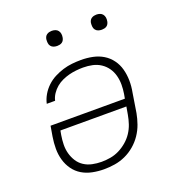

<svg xmlns="http://www.w3.org/2000/svg" viewBox="-130 -816 860 930"><g transform="rotate(-20 300.0 -350.5)"><path d="M249 8Q219 8 189.5 2Q160 -4 136 -18.5Q112 -33 95.5 -56Q79 -79 71 -107Q63 -135 63 -165Q63 -195 68 -226L77 -279H460L464 -301Q468 -325 468 -349Q468 -373 462 -395.5Q456 -418 443 -436.5Q430 -455 411 -467.5Q392 -480 369 -485Q346 -490 321 -490Q303 -490 284.5 -488Q266 -486 248.5 -481.5Q231 -477 213 -469Q195 -461 180 -448.5Q165 -436 154 -419.5Q143 -403 139 -385H96Q101 -408 113.5 -429.5Q126 -451 144.5 -468.5Q163 -486 185.5 -497.5Q208 -509 231 -516Q254 -523 277.5 -525.5Q301 -528 324 -528Q355 -528 384 -522Q413 -516 437 -501.5Q461 -487 478 -464Q495 -441 502.5 -413Q510 -385 510.5 -355Q511 -325 505 -294L489 -194Q484 -167 474.5 -140Q465 -113 448.5 -88.5Q432 -64 409 -44.5Q386 -25 359.5 -13Q333 -1 305 3.5Q277 8 249 8ZM250 -30Q273 -30 296 -34Q319 -38 340.5 -48.5Q362 -59 381.5 -75.5Q401 -92 414.5 -112.5Q428 -133 435.5 -155.5Q443 -178 447 -201L454 -241H114L110 -219Q106 -195 105.5 -171Q105 -147 111 -125Q117 -103 129 -84Q141 -65 160 -52.5Q179 -40 202.5 -35Q226 -30 250 -30ZM470 -631Q460 -631 451.5 -634Q443 -637 437.5 -644Q432 -651 431 -660.5Q430 -670 431 -680Q432 -686 435 -692Q438 -698 444 -702Q450 -706 456.5 -707.5Q463 -709 469 -709Q479 -709 487.5 -706Q496 -703 501.5 -696Q507 -689 508.5 -679.5Q510 -670 508 -660Q507 -654 504 -648Q501 -642 495.5 -638Q490 -634 483 -632.5Q476 -631 470 -631ZM240 -631Q230 -631 221.5 -634Q213 -637 207.5 -644Q202 -651 201 -660.5Q200 -670 201 -680Q202 -686 205 -692Q208 -698 214 -702Q220 -706 226.5 -707.5Q233 -709 239 -709Q249 -709 257.5 -706Q266 -703 271.5 -696Q277 -689 278.5 -679.5Q280 -670 278 -660Q277 -654 274 -648Q271 -642 265.5 -638Q260 -634 253 -632.5Q246 -631 240 -631Z"/></g></svg>

Font: Iosevka Aile Extralight
Style: Italic
Weight: 200
Italic angle: -9°
Designer: Belleve Invis
Foundry: Belleve Invis
Version: Version 31.1.0; ttfautohint (v1.8.4)